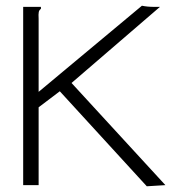

<svg xmlns="http://www.w3.org/2000/svg" viewBox="-20 -647 640 671"><path d="M189 -328 115 -272V0H61V-623H123V-616Q117 -612 115.5 -605Q114 -598 115 -581V-326L476 -627Q495 -623 518 -623H539L230 -357L558 0L493 4Z"/></svg>

Font: Inconsolata Expanded Light
Style: Regular
Weight: 300
Width: 7
Monospace: yes
Designer: Raph Levien, Cyreal, Brenton Simpson
Foundry: Raph Levien, Cyreal, Google
Version: Version 3.001; ttfautohint (v1.8.2.53-6de2)